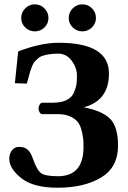

<svg xmlns="http://www.w3.org/2000/svg" viewBox="-20 -856 591 888"><path d="M423.8 -772.9Q423.8 -748 405.5 -729.5Q387.2 -710.9 361.1 -710.9Q335 -710.9 316.4 -729Q297.9 -747.1 297.9 -772.9Q297.9 -798.8 316.4 -817.4Q335 -835.9 361.1 -835.9Q387.2 -835.9 405.5 -817.4Q423.8 -798.8 423.8 -772.9ZM96.7 -729Q78.1 -747.1 78.1 -772.9Q78.1 -798.8 96.7 -817.4Q115.2 -835.9 141.1 -835.9Q167 -835.9 185.5 -817.4Q204.1 -798.8 204.1 -772.9Q204.1 -747.1 185.5 -729Q167 -710.9 141.1 -710.9Q115.2 -710.9 96.7 -729ZM248 -41Q366.2 -41 366.2 -175.8Q366.2 -197.8 365 -211.9Q363.8 -226.1 357.9 -250.5Q352.1 -274.9 341.1 -290Q330.1 -305.2 306.2 -316.7Q282.2 -328.1 249 -328.1H175.8Q168 -328.1 163.1 -336.7Q158.2 -345.2 158.2 -354Q158.2 -362.8 163.1 -371.8Q168 -380.9 175.8 -380.9H223.1Q262.2 -380.9 287.1 -392.8Q312 -404.8 321.5 -427Q331.1 -449.2 333.5 -465.6Q335.9 -481.9 335.9 -505.9Q335.9 -543 311.5 -575.4Q287.1 -607.9 249 -607.9Q226.1 -607.9 208 -605Q189.9 -602.1 177.5 -598.1Q165 -594.2 155 -585.2Q145 -576.2 139.4 -569.6Q133.8 -563 127.9 -548.6Q122.1 -534.2 119.6 -525.6Q117.2 -517.1 112.1 -498Q106.9 -479 104 -469.2L48.8 -471.2L64 -618.2Q168.9 -658.2 251 -658.2Q483.9 -658.2 483.9 -516.1Q483.9 -390.1 367.2 -359.9Q454.1 -342.8 490 -305.9Q525.9 -269 525.9 -182.1Q525.9 -82 447.5 -34.9Q369.1 12.2 246.1 12.2Q135.3 12.2 80.1 -30.8Q22.9 -75.7 22.9 -121.1Q22.9 -145 35.4 -160.9Q47.9 -176.8 67.9 -176.8Q92.8 -176.8 107.4 -164.3Q122.1 -151.9 131.8 -123Q150.9 -68.8 170.4 -54.9Q189.9 -41 248 -41Z"/></svg>

Font: Linux Biolinum O
Style: Bold
Weight: 700
Designer: Philipp H. Poll
Foundry: Philipp H. Poll
Version: Version 1.3.2